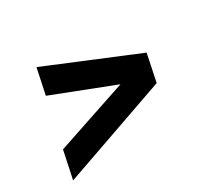

<svg xmlns="http://www.w3.org/2000/svg" viewBox="-97 -608 758 709"><g transform="rotate(-30 282.0 -253.0)"><path d="M32 -38 57 -156 361 -258 101 -359 124 -468 503 -311 479 -195Z"/></g></svg>

Font: Saira SemiExpanded
Style: Bold Italic
Weight: 700
Width: 6
Italic angle: -12°
Designer: Hector Gatti with collaboration of the Omnibus-Type team
Foundry: Omnibus-Type
Version: Version 1.101